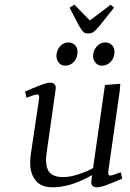

<svg xmlns="http://www.w3.org/2000/svg" viewBox="-20 -800 560 827"><path d="M87.9 -405.8Q142.6 -429.2 163.1 -436.5Q183.6 -443.8 195.8 -443.8Q220.2 -443.8 220.2 -420.9Q220.2 -419.4 219.7 -416.7Q219.2 -414.1 218.8 -409.4Q218.3 -404.8 217.8 -401.9L182.1 -150.9Q178.2 -120.6 178.2 -111.8Q178.2 -71.8 196.3 -54.4Q214.4 -37.1 252.9 -37.1Q281.2 -37.1 319.6 -49.8Q357.9 -62.5 380.9 -76.2L432.1 -434.1L498 -439L496.1 -411.1L446.8 -64.9Q443.8 -43.9 454.1 -43.9Q464.4 -43.9 500 -58.1L506.8 -30.8Q454.6 -8.3 432.6 -0.7Q410.6 6.8 397.9 6.8Q373 6.8 373 -16.1Q373 -19.5 375 -33.2L377 -45.9Q284.2 6.8 207 6.8Q156.2 6.8 133.1 -23.2Q109.9 -53.2 109.9 -99.1Q109.9 -114.7 112.8 -136.2L147.9 -372.1Q150.9 -393.1 141.1 -393.1Q129.9 -393.1 94.2 -378.9ZM223.1 -558.1Q223.1 -582 237.8 -599.6Q252.4 -617.2 274.9 -617.2Q291 -617.2 302.5 -606.2Q314 -595.2 314 -576.2Q314 -551.3 298.8 -534.2Q283.7 -517.1 259.8 -517.1Q244.1 -517.1 233.6 -529.8Q223.1 -542.5 223.1 -558.1ZM279.8 -767.1 300.8 -779.8 367.2 -711.9 457 -779.8 471.2 -767.1 408.2 -688Q392.1 -668.9 382.8 -662.4Q373.5 -655.8 359.9 -655.8Q346.2 -655.8 339.4 -662.1Q332.5 -668.5 320.8 -688ZM380.9 -558.1Q380.9 -581.5 396.2 -599.4Q411.6 -617.2 434.1 -617.2Q450.2 -617.2 461.7 -606.2Q473.1 -595.2 473.1 -576.2Q473.1 -551.8 457.5 -534.4Q441.9 -517.1 418 -517.1Q402.3 -517.1 391.6 -529.8Q380.9 -542.5 380.9 -558.1Z"/></svg>

Font: Dehuti
Style: Italic
Weight: 400
Version: Version 1.2